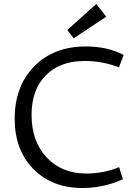

<svg xmlns="http://www.w3.org/2000/svg" viewBox="-20 -937 685 967"><path d="M351 -744 319 -786 465 -917 515 -853ZM396 10Q242 10 148 -86Q54 -182 54 -339Q54 -503 152.5 -603Q251 -703 412 -703Q522 -703 603 -660L579 -598Q494 -630 407 -630Q282 -630 210.5 -557.5Q139 -485 139 -358Q139 -225 215 -144Q291 -63 415 -63Q500 -63 580 -95L599 -34Q499 10 396 10Z"/></svg>

Font: Cantarell
Style: Regular
Weight: 400
Designer: Dave Crossland, Nikolaus Waxweiler, Florian Fecher, Jacques Le Bailly, Eben Sorkin, Alexei Vanyashin, Alexios Zavras, Em
Version: Version 0.303